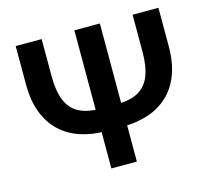

<svg xmlns="http://www.w3.org/2000/svg" viewBox="-104 -852 1075 977"><g transform="rotate(-15 433.5 -364.0)"><path d="M672.9 -727.5H809.1V-524.4Q809.1 -439.9 785.4 -377.2Q761.7 -314.5 717.8 -272.9Q673.8 -231.4 613.3 -210.9Q552.7 -190.4 478.5 -190.4H388.2Q314 -190.4 253.4 -210.9Q192.9 -231.4 148.9 -272.9Q105 -314.5 81.1 -377.2Q57.1 -439.9 57.1 -524.4V-727.5H193.8V-532.7Q193.8 -455.1 213.6 -405.5Q233.4 -356 276.1 -332.3Q318.8 -308.6 388.2 -308.6H478.5Q548.3 -308.6 590.8 -332.3Q633.3 -356 653.1 -405.5Q672.9 -455.1 672.9 -532.7ZM366.2 -727.5H500.5V0H366.2Z"/></g></svg>

Font: Inter Cardless Display
Style: Bold
Weight: 700
Designer: Rasmus Andersson
Foundry: rsms
Version: Version 4.001;git-9221beed3